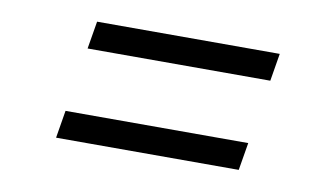

<svg xmlns="http://www.w3.org/2000/svg" viewBox="-41 -494 732 421"><g transform="rotate(10 324.5 -284.0)"><path d="M135.7 -356 146 -417.5H552.7L542.5 -356ZM101.6 -151.4 111.8 -212.9H518.6L508.3 -151.4Z"/></g></svg>

Font: Inter 16pt Light
Style: Italic
Weight: 300
Italic angle: -9.3988°
Version: Version 4.001;git-66647c0bb